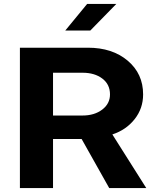

<svg xmlns="http://www.w3.org/2000/svg" viewBox="-20 -954 810 974"><path d="M81 0V-712H426Q550 -712 628 -646Q706 -580 706 -475Q706 -404 663 -349.5Q620 -295 550 -272L722 0H534L394 -249H249V0ZM399 -585H249V-368H399Q459 -368 498.5 -398Q538 -428 538 -475Q538 -526 499 -555.5Q460 -585 399 -585ZM570 -934 438 -799H311L422 -934Z"/></svg>

Font: Metropolitano
Style: Bold
Weight: 700
Designer: Fonts by Alex Slobzheninov & Chris M. Simpson / Changes by Cristiano Sobral
Foundry: Fonts by Alex Slobzheninov & Chris M. Simpson / Changes by Cristiano Sobral
Version: Version 1.00;August 30, 2020;FontCreator 13.0.0.2681 64-bit